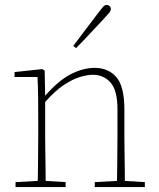

<svg xmlns="http://www.w3.org/2000/svg" viewBox="-20 -758 644 778"><path d="M43 0V-20L133 -25Q134 -51 134 -84.5Q134 -118 134.5 -151Q135 -184 135 -210V-259Q135 -312 134.5 -360Q134 -408 132 -446H39V-466L151 -478L161 -472L163 -370Q218 -433 268 -458Q318 -483 363 -483Q419 -483 451.5 -445.5Q484 -408 484 -314V-210Q484 -183 484.5 -149.5Q485 -116 485.5 -83.5Q486 -51 486 -25L567 -20V0H364V-20L454 -25Q455 -51 455 -83.5Q455 -116 455.5 -149.5Q456 -183 456 -210V-315Q456 -392 428 -423.5Q400 -455 356 -455Q335 -455 305.5 -446.5Q276 -438 240 -414.5Q204 -391 163 -345V-210Q163 -184 163.5 -150.5Q164 -117 164.5 -84Q165 -51 165 -25L246 -20V0ZM277 -572Q305 -609 331.5 -644.5Q358 -680 379 -707Q392 -724 398.5 -731Q405 -738 412 -738Q419 -738 424 -733.5Q429 -729 429 -721Q429 -714 422 -705.5Q415 -697 400 -681Q378 -658 349 -626.5Q320 -595 288 -563Z"/></svg>

Font: Source Serif Pro ExtraLight
Style: Regular
Weight: 200
Designer: Frank Grießhammer
Foundry: Adobe Systems Incorporated
Version: Version 3.001;hotconv 1.0.111;makeotfexe 2.5.65597